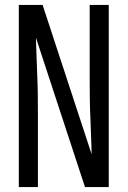

<svg xmlns="http://www.w3.org/2000/svg" viewBox="-20 -755 515 775"><path d="M56 0V-735H152L350 -132Q350 -140 349.5 -148.5Q349 -157 349 -165L345 -276Q343 -317 342.5 -358.5Q342 -400 342 -441V-735H419V0H323L125 -603Q125 -595 125.5 -586.5Q126 -578 126 -570L130 -459Q132 -418 132.5 -376.5Q133 -335 133 -294V0Z"/></svg>

Font: Iosevka QP
Style: Regular
Weight: 400
Designer: Belleve Invis
Foundry: Belleve Invis
Version: Version 20.0.0; ttfautohint (v1.8.4)